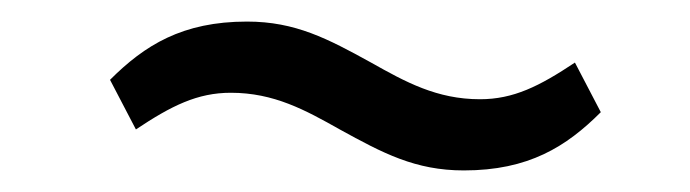

<svg xmlns="http://www.w3.org/2000/svg" viewBox="-20 -394 640 178"><path d="M410 -236C470 -236 505 -258 537 -290L513 -336C480 -314 456 -302 425 -302C385 -302 356 -318 324 -336C284 -358 254 -374 209 -374C149 -374 114 -352 82 -320L106 -274C139 -296 163 -308 194 -308C234 -308 263 -292 295 -274C335 -252 365 -236 410 -236Z"/></svg>

Font: Braiins Sans
Style: Italic
Weight: 400
Italic angle: -11.31°
Designer: Mike Abbink, Paul van der Laan, Pieter van Rosmalen, Jiri Chlebus, Lubos Buracinsky
Foundry: Bold Monday, Sudetype
Version: Version 1.000;hotconv 1.0.109;makeotfexe 2.5.65596